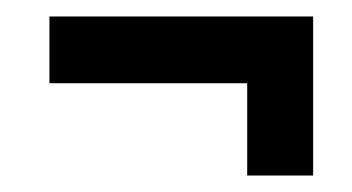

<svg xmlns="http://www.w3.org/2000/svg" viewBox="-20 -524 427 233"><path d="M280 -311V-423H40V-504H360V-311Z"/></svg>

Font: Oswald
Style: Regular
Weight: 400
Designer: Vernon Adams
Foundry: Vernon Adams
Version: Version 4.103; ttfautohint (v1.8.3)